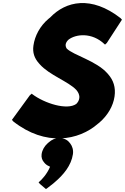

<svg xmlns="http://www.w3.org/2000/svg" viewBox="-20 -889 826 1269"><path d="M627 -71 636 -78C693 -127 728 -189 737 -251C746 -312 729 -359 696 -397L690 -404C615 -488 467 -523 421 -568C416 -576 413 -585 414 -595C416 -606 421 -616 433 -627C481 -664 587 -677 671 -597L674 -594L686 -605L786 -759L777 -769C583 -920 415 -882 311 -773L301 -765C244 -717 210 -652 201 -588C194 -541 208 -504 236 -472L243 -464C307 -392 431 -351 484 -295C498 -279 507 -260 504 -240C502 -224 494 -212 484 -202C424 -159 275 -205 193 -267L190 -270L177 -259L59 -97L67 -87C281 82 502 39 627 -71ZM372 23C346 23 322 34 302 52L294 59C274 77 259 102 255 130C252 152 259 171 272 185L278 192C287 201 297 207 311 213C291 262 254 300 242 310L235 316L244 327L283 360L288 358C303 347 317 336 333 323L341 316C399 267 451 205 462 130C466 102 458 77 444 59L438 52C424 34 399 23 372 23Z"/></svg>

Font: Hussar Woodtype
Style: UltraObl
Weight: 900
Foundry: Cannot Into Space Fonts
Version: Version 1.07